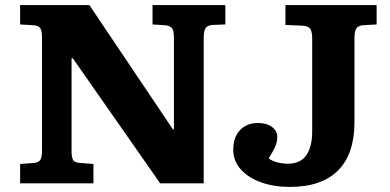

<svg xmlns="http://www.w3.org/2000/svg" viewBox="-20 -720 1532 754"><path d="M59 0V-76L112 -80Q130 -81 137.5 -91Q145 -101 145 -131V-573Q145 -598 138.5 -609Q132 -620 110 -621L59 -624V-700H331L659 -212H663V-574Q663 -598 656 -608.5Q649 -619 627 -621L579 -624V-700H865V-624L814 -622Q794 -620 787 -609Q780 -598 780 -571V0H609L266 -491H261V-127Q261 -104 266.5 -92.5Q272 -81 296 -80L347 -76V0ZM1118 14Q1055 14 1005 -4Q955 -22 925.5 -55Q896 -88 896 -131Q896 -181 922.5 -209Q949 -237 993 -237Q1027 -237 1048 -221.5Q1069 -206 1069 -183Q1069 -164 1061 -145Q1053 -126 1035 -98Q1048 -88 1069 -82.5Q1090 -77 1110 -77Q1160 -77 1183 -110.5Q1206 -144 1206 -204V-568Q1206 -593 1199.5 -605Q1193 -617 1170 -619L1101 -622V-700H1459V-624L1405 -621Q1386 -619 1379 -607.5Q1372 -596 1372 -571V-240Q1372 -116 1308 -51Q1244 14 1118 14Z"/></svg>

Font: Literata 7pt
Style: Bold
Weight: 700
Designer: Latin by Veronika Burian and Jose Scaglione. Greek by Irene Vlachou. Cyrillic by Vera Evstafieva.
Foundry: TypeTogether
Version: Version 3.002